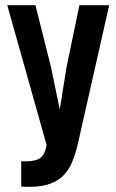

<svg xmlns="http://www.w3.org/2000/svg" viewBox="-20 -720 448 742"><path d="M284 -178Q274 -131 259.5 -95.5Q245 -60 220.5 -37.5Q196 -15 157.5 -5Q119 5 62 1V-97Q104 -94 128 -105Q152 -116 159 -154L160 -160L8 -700H117L177 -461L211 -297L237 -460L287 -700H402Z"/></svg>

Font: SVN-Bebas Neue
Style: Bold
Weight: 700
Designer: Ryoichi Tsunekawa
Foundry: Ryoichi Tsunekawa
Version: Version 1.300; ttfautohint (v1.7.9-c794)